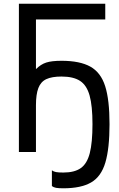

<svg xmlns="http://www.w3.org/2000/svg" viewBox="-20 -820 640 1036"><path d="M174 -252V-447Q200 -473 229.5 -482.5Q259 -492 312 -492Q411 -492 467.5 -460.5Q524 -429 547.5 -355Q571 -281 571 -150Q571 -19 548.5 57Q526 133 471.5 164.5Q417 196 322 196Q296 196 282.5 193.5Q269 191 260 184V99Q269 106 282.5 108.5Q296 111 322 111Q382 111 416 87Q450 63 464.5 6Q479 -51 479 -150Q479 -249 463.5 -304.5Q448 -360 412 -383.5Q376 -407 312 -407Q260 -407 230 -393Q200 -379 187 -345Q174 -311 174 -252ZM82 0V-800H548V-715H108L174 -782V0Z"/></svg>

Font: Victor Mono SemiBold
Style: Regular
Weight: 600
Monospace: yes
Designer: Rune Bjørnerås
Version: Version 1.561;gftools[0.9.30]